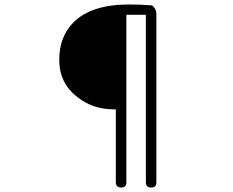

<svg xmlns="http://www.w3.org/2000/svg" viewBox="-20 -779 1040 857"><path d="M521 58Q497 58 497 35V-291H487Q395 -291 326 -345Q245 -407 244.5 -510.5Q244 -614 307 -678Q386 -759 556 -759Q612 -759 656 -755Q663 -754 670 -743Q678 -731 678 -716V35Q678 58 655 58Q631 58 631 35V-713H587H544V35Q544 58 521 58Z"/></svg>

Font: GenSenRounded TW L
Style: Regular
Weight: 300
Version: Version 1.501;PS 1;hotconv 16.6.51;makeotf.lib2.5.65220